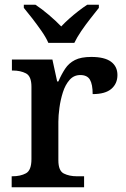

<svg xmlns="http://www.w3.org/2000/svg" viewBox="-20 -786 528 806"><path d="M29 0V-46H32Q66 -46 89 -58.5Q112 -71 112 -118V-422Q112 -466 89 -478Q66 -490 33 -490H30V-536H200L220 -444H225Q238 -474 253.5 -497.5Q269 -521 294.5 -534Q320 -547 363 -547Q419 -547 446 -527Q473 -507 473 -471Q473 -435 447.5 -413Q422 -391 369 -391Q369 -432 357.5 -451.5Q346 -471 317 -471Q290 -471 272 -450.5Q254 -430 244 -398.5Q234 -367 229.5 -333.5Q225 -300 225 -275V-113Q225 -69 248 -57.5Q271 -46 303 -46H333V0ZM183 -606Q173 -629 154.5 -655.5Q136 -682 116 -708Q96 -734 80 -753V-766H129Q155 -749 185 -723.5Q215 -698 237 -675Q252 -691 270.5 -707.5Q289 -724 309 -739.5Q329 -755 346 -766H395V-753Q380 -734 359.5 -708Q339 -682 321 -655.5Q303 -629 292 -606Z"/></svg>

Font: Noto Naskh Arabic Medium
Style: Regular
Weight: 500
Designer: Monotype Design Team, David Williams, Mohamad Dakak and Nizar Qandah
Foundry: Monotype Imaging Inc.
Version: Version 2.016